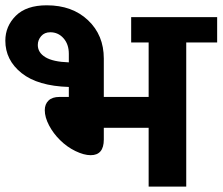

<svg xmlns="http://www.w3.org/2000/svg" viewBox="-52 -693 827 713"><path d="M88.4 -525.9Q88.4 -497.6 116.7 -480.5Q145 -463.4 203.6 -461.4V-493.2Q203.6 -528.8 183.8 -551Q164.1 -573.2 134.8 -573.2Q113.3 -573.2 100.8 -558.8Q88.4 -544.4 88.4 -525.9ZM500 0V-218.3H333.5V-174.8Q333.5 -116.7 284.7 -116.7Q259.8 -116.7 228 -132.1Q196.3 -147.5 170.9 -172.9Q146 -197.3 130.1 -227.5Q114.3 -257.8 114.3 -283.7Q114.3 -306.2 128.2 -319.6Q142.1 -333 168.5 -333H203.6V-370.1Q88.4 -373.5 28.1 -421.6Q-32.2 -469.7 -32.2 -542Q-32.2 -595.7 6.8 -634.5Q45.9 -673.3 121.6 -673.3Q216.3 -673.3 274.9 -617.9Q333.5 -562.5 333.5 -475.6V-333H500V-535.2H435.1V-629.4H754.4V-535.2H639.6V0Z"/></svg>

Font: Khula Bold
Style: Regular
Weight: 700
Designer: Erin McLaughlin, Steve Matteson
Version: Version 1.000;PS 1.0;hotconv 1.0.72;makeotf.lib2.5.5900